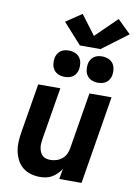

<svg xmlns="http://www.w3.org/2000/svg" viewBox="-106 -1062 811 1137"><g transform="rotate(10 300.0 -493.0)"><path d="M215 8Q186 8 159 0Q132 -8 111 -25.5Q90 -43 77.5 -67.5Q65 -92 59.5 -119.5Q54 -147 55.5 -176Q57 -205 62 -234L111 -530H244L192 -216Q190 -203 189 -189.5Q188 -176 190 -163Q192 -150 197 -138.5Q202 -127 211 -118Q220 -109 232.5 -105.5Q245 -102 259 -102Q277 -102 295 -107.5Q313 -113 328 -125Q343 -137 351.5 -154Q360 -171 363 -189L419 -530H552L465 0H331L342 -62Q331 -46 317 -32Q303 -18 286.5 -8.5Q270 1 251.5 4.5Q233 8 215 8ZM456 -601Q437 -601 420 -608Q403 -615 392.5 -629Q382 -643 379 -661.5Q376 -680 379 -699Q381 -712 388 -724.5Q395 -737 406 -745Q417 -753 430 -756Q443 -759 456 -759Q475 -759 492.5 -752Q510 -745 520.5 -731Q531 -717 534 -698.5Q537 -680 534 -661Q532 -648 525 -635.5Q518 -623 507 -615Q496 -607 482.5 -604Q469 -601 456 -601ZM256 -601Q237 -601 220 -608Q203 -615 192.5 -629Q182 -643 179 -661.5Q176 -680 179 -699Q181 -712 188 -724.5Q195 -737 206 -745Q217 -753 230 -756Q243 -759 256 -759Q275 -759 292.5 -752Q310 -745 320.5 -731Q331 -717 334 -698.5Q337 -680 334 -661Q332 -648 325 -635.5Q318 -623 307 -615Q296 -607 282.5 -604Q269 -601 256 -601ZM314 -800 203 -923 298 -987 386 -870 513 -994 593 -916 438 -800Z"/></g></svg>

Font: Iosevka Curly XBdExObl
Style: Regular
Weight: 800
Width: 7
Italic angle: -9°
Monospace: yes
Designer: Belleve Invis
Foundry: Belleve Invis
Version: Version 11.1.0; ttfautohint (v1.8.3)